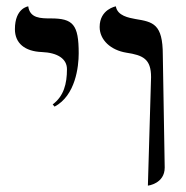

<svg xmlns="http://www.w3.org/2000/svg" viewBox="-20 -579 585 605"><path d="M446 6C446 6 499 0 499 -51L493 -406C493 -504 462 -510 407 -519C386 -523 350 -529 345 -559C345 -559 294 -550 294 -494C294 -453 329 -421 378 -413C431 -405 456 -393 456 -336ZM152 -243C218 -278 228 -369 228 -411C228 -502 210 -521 140 -521C109 -521 74 -521 69 -559C69 -559 27 -554 27 -487C27 -443 58 -417 112 -415C161 -413 191 -394 191 -361C191 -315 181 -276 146 -250Z"/></svg>

Font: Libertinus Serif Display
Style: Regular
Weight: 400
Designer: Philipp H. Poll, Khaled Hosny
Foundry: Caleb Maclennan
Version: Version 7.050;RELEASE